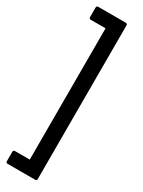

<svg xmlns="http://www.w3.org/2000/svg" viewBox="-231 -727 667 898"><g transform="rotate(30 103.0 -278.0)"><path d="M4 146Q-6 146 -6 137V87Q-6 77 4 77H83V-632H4Q-6 -632 -6 -642V-692Q-6 -702 4 -702H151Q161 -702 161 -692V137Q161 146 151 146Z"/></g></svg>

Font: Sofia Sans Condensed Medium
Style: Regular
Weight: 500
Designer: Botio Nikoltchev, Ani Petrova
Foundry: lettersoup
Version: Version 4.101; ttfautohint (v1.8.4.7-5d5b)